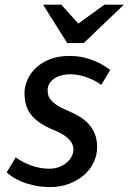

<svg xmlns="http://www.w3.org/2000/svg" viewBox="-20 -772 538 803"><path d="M287.1 -147Q287.1 -156.7 283.4 -166.7Q279.8 -176.8 271 -186.8Q262.2 -196.8 247.3 -206.8Q232.4 -216.8 210 -226.1Q172.4 -241.2 147.9 -257.8Q123.5 -274.4 108.9 -293.7Q94.2 -313 88.4 -335Q82.5 -356.9 82.5 -383.3Q82.5 -409.7 94.2 -437.3Q106 -464.8 129.4 -487.3Q152.8 -509.8 188 -523.9Q223.1 -538.1 270 -538.1Q301.3 -538.1 327.9 -532.2Q354.5 -526.4 376 -517.3Q397.5 -508.3 413.8 -498Q430.2 -487.8 440.9 -479L403.8 -417Q387.7 -428.7 370.6 -437Q353.5 -445.3 336.4 -450.9Q319.3 -456.5 303 -459Q286.6 -461.4 272.9 -461.4Q253.9 -461.4 236.8 -456.8Q219.7 -452.1 207 -443.6Q194.3 -435.1 186.8 -422.6Q179.2 -410.2 179.2 -394.5Q179.2 -384.3 181.9 -374Q184.6 -363.8 193.1 -353.5Q201.7 -343.3 216.8 -332.8Q231.9 -322.3 256.8 -312Q285.2 -300.3 308.8 -286.6Q332.5 -272.9 349.6 -254.6Q366.7 -236.3 376.5 -212.4Q386.2 -188.5 386.2 -156.7Q386.2 -123 371.6 -92.5Q356.9 -62 330.6 -39.3Q304.2 -16.6 268.3 -3.2Q232.4 10.3 189.9 10.3Q153.8 10.3 124.3 3.9Q94.7 -2.4 72 -11.7Q49.3 -21 33.2 -31.7Q17.1 -42.5 7.8 -50.8L45.9 -113.8Q59.1 -104 75.2 -95.5Q91.3 -86.9 109.4 -80.3Q127.4 -73.7 146.7 -70.1Q166 -66.4 185.5 -66.4Q208 -66.4 226.6 -73.2Q245.1 -80.1 258.5 -91.6Q272 -103 279.5 -117.4Q287.1 -131.8 287.1 -147ZM160.2 -752.4H236.3L307.6 -673.3L416.5 -752.4H498L330.1 -591.8H261.2Z"/></svg>

Font: Ufes Sans
Style: Italic
Weight: 400
Designer: Ricardo Esteves & Filipe Motta
Foundry: ProDesignUfes - Ricardo Esteves, Filipe Motta
Version: Version 2.0